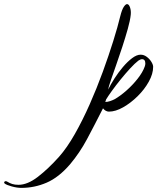

<svg xmlns="http://www.w3.org/2000/svg" viewBox="-400 -537 765 934"><path d="M-296 377Q-317 377 -342.5 370Q-368 363 -377 356Q-380 353 -380 351Q-380 347 -375.5 345Q-371 343 -366 346Q-353 354 -340.5 358Q-328 362 -310 362Q-266 362 -215.5 323Q-165 284 -113 226Q-74 182 -36 115Q2 48 36.5 -30Q71 -108 100 -187.5Q129 -267 151 -337.5Q173 -408 185 -458Q193 -490 202 -503.5Q211 -517 218 -517Q227 -517 232.5 -501Q238 -485 236 -465Q233 -437 221.5 -396Q210 -355 195 -309Q180 -263 165 -220.5Q150 -178 139 -146Q128 -114 126 -101Q138 -126 157 -155.5Q176 -185 198 -211Q220 -237 242.5 -254Q265 -271 284 -271Q300 -271 314 -260.5Q328 -250 336.5 -236Q345 -222 345 -212Q345 -178 324 -140Q303 -102 269.5 -69Q236 -36 199 -15Q162 6 130 6Q114 6 101 -10L99 -6Q59 73 23.5 139.5Q-12 206 -59 262Q-114 326 -173 351.5Q-232 377 -296 377ZM112 -41Q123 -41 135 -45Q147 -49 157 -54Q185 -70 215 -96.5Q245 -123 269.5 -154Q294 -185 304 -213Q307 -221 307 -228Q307 -249 291 -249Q283 -249 273 -242Q256 -229 233 -204Q210 -179 186.5 -150Q163 -121 144 -94.5Q125 -68 116 -53Q115 -49 114 -46Q113 -43 112 -41Z"/></svg>

Font: The Nautigal
Style: Bold
Weight: 700
Designer: Robert E. Leuschke
Foundry: Robert E. Leuschke
Version: Version 1.100; ttfautohint (v1.8.3)